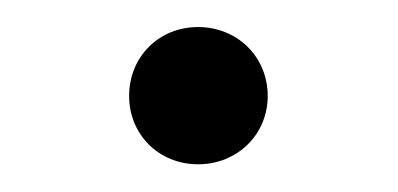

<svg xmlns="http://www.w3.org/2000/svg" viewBox="-20 -116 294 142"><path d="M126.5 5.5C155.5 5.5 178 -16.5 178 -45C178 -74 155.5 -96 126.5 -96C97.5 -96 75.5 -74 75.5 -45C75.5 -16.5 97.5 5.5 126.5 5.5Z"/></svg>

Font: Hauora
Style: Regular
Weight: 400
Designer: Mikhail Sharanda
Foundry: WCYS & Co.
Version: Version 1.010